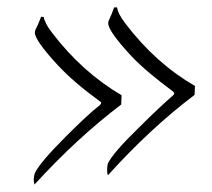

<svg xmlns="http://www.w3.org/2000/svg" viewBox="-20 -545 573 518"><path d="M271 -72Q270 -75 269.5 -78.5Q269 -82 269 -86Q269 -91 269.5 -95.5Q270 -100 271 -104Q285 -133 355 -201Q384 -230 407 -251.5Q430 -273 446 -287Q450 -290 450 -293Q450 -295 447 -298Q412 -324 384 -347.5Q356 -371 335 -393Q272 -461 272 -482Q272 -488 274 -491Q277 -497 280.5 -505.5Q284 -514 288 -525H296Q298 -508 318 -482Q399 -375 506 -313L505 -289Q444 -243 385.5 -188.5Q327 -134 271 -72ZM73 -47Q71 -55 71 -60Q71 -69 74 -78Q88 -107 157 -176Q186 -205 209 -226.5Q232 -248 249 -261Q253 -265 253 -267Q253 -270 249 -272Q180 -322 137 -368Q74 -436 74 -457Q74 -460 76 -466Q79 -471 83 -480Q87 -489 91 -500L98 -499Q99 -492 104.5 -481Q110 -470 121 -456Q201 -351 308 -288L307 -263Q187 -172 73 -47Z"/></svg>

Font: Gideon Roman
Style: Regular
Weight: 400
Designer: Robert E. Leuschke
Foundry: Robert E. Leuschke
Version: Version 2.010